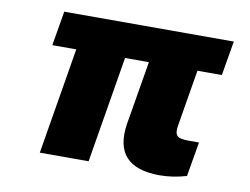

<svg xmlns="http://www.w3.org/2000/svg" viewBox="-65 -635 952 732"><g transform="rotate(10 411.0 -269.5)"><path d="M784.1 -545.5 761.4 -411.9H666.9L630.7 -194.6Q625.4 -165.1 634.9 -154.3Q644.5 -143.5 677.6 -143.5H720.2L697.4 -9.9Q644.5 5.7 593.8 5.7Q411.6 5.7 437.5 -164.8L479 -411.9H386.7L318.2 0H129.3L197.8 -411.9H105.1L127.8 -545.5Z"/></g></svg>

Font: Karasuma Gothic
Style: Italic
Weight: 900
Italic angle: -9.39999°
Designer: Rasmus Andersson / Ryoko Nishizuka
Foundry: Genbu
Version: Version 1.00